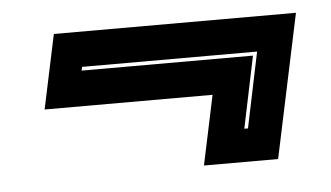

<svg xmlns="http://www.w3.org/2000/svg" viewBox="-33 -488 629 365"><g transform="rotate(-5 282.0 -305.0)"><path d="M542.5 -441.5 484.5 -167.5H343L371 -300H50.5L80.5 -441.5ZM462.5 -374.5H128.5L127 -367.5H454L425.5 -230.5H432.5Z"/></g></svg>

Font: Tourney ExtraBold
Style: Italic
Weight: 800
Italic angle: -12°
Version: Version 1.015